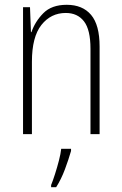

<svg xmlns="http://www.w3.org/2000/svg" viewBox="-20 -559 507 800"><path d="M258 -539Q324 -539 359.5 -497Q395 -455 395 -365V0H357V-356Q357 -435 330 -470Q303 -505 254 -505Q192 -505 152.5 -455Q113 -405 113 -302V0H76V-529H105L109 -425H111Q126 -469 160.5 -504Q195 -539 258 -539ZM276 70Q266 105 250.5 146.5Q235 188 214 221H193V212Q200 195 209 167Q218 139 225.5 110Q233 81 235 61H276Z"/></svg>

Font: Noto Sans Thai Cond ExtLt
Style: Regular
Weight: 200
Width: 3
Designer: Monotype Design Team
Foundry: Monotype Imaging Inc.
Version: Version 2.002; ttfautohint (v1.8.4.7-5d5b)